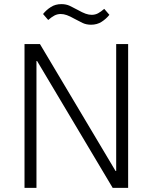

<svg xmlns="http://www.w3.org/2000/svg" viewBox="-20 -912 741 932"><path d="M160 -616H157V0H99V-698H174L541 -82H544V-698H602V0H527ZM422 -792Q399 -792 381 -800.5Q363 -809 343 -820Q320 -833 304.5 -838.5Q289 -844 275 -844Q258 -844 244 -836.5Q230 -829 214 -815L189 -844Q205 -864 227 -878Q249 -892 278 -892Q301 -892 319 -883.5Q337 -875 357 -864Q380 -851 395.5 -845.5Q411 -840 425 -840Q442 -840 456 -847.5Q470 -855 486 -869L511 -840Q495 -820 473 -806Q451 -792 422 -792Z"/></svg>

Font: IBM Plex Sans Hebrew Light
Style: Regular
Weight: 300
Designer: Mike Abbink, Paul van der Laan, Pieter van Rosmalen, Yanek Iontef
Foundry: Bold Monday
Version: Version 1.2